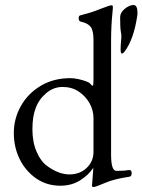

<svg xmlns="http://www.w3.org/2000/svg" viewBox="-20 -725 567 764"><path d="M460 -529Q460 -537 460.5 -546Q461 -555 462 -564Q462 -568 462.5 -571.5Q463 -575 463 -578Q463 -583 462.5 -588.5Q462 -594 461 -598Q458 -615 458 -656Q458 -675 476.5 -690Q495 -705 511 -705Q527 -705 527 -675Q527 -664 526 -661Q512 -568 476 -520Q470 -512 465 -512Q460 -512 460 -529ZM351 -51V-57Q333 -29 299 -7.5Q265 14 220 14Q166 14 124 -15Q82 -44 58.5 -91.5Q35 -139 35 -196Q35 -253 63 -303Q91 -353 142 -383.5Q193 -414 260 -414Q274 -414 290.5 -410.5Q307 -407 321 -402Q335 -397 339 -392Q345 -384 349 -384Q352 -384 352 -408V-566Q352 -604 340.5 -618.5Q329 -633 301 -639Q293 -641 293 -652Q293 -663 300 -664Q320 -669 339.5 -675Q359 -681 378 -689Q417 -704 423 -704Q428 -704 429 -700Q429 -698 429 -693Q429 -688 428 -680Q422 -623 422 -562V-110Q422 -45 443 -45Q474 -45 489 -48Q504 -51 504 -36Q504 -21 490 -21Q464 -17 441.5 -11.5Q419 -6 400 2Q360 19 354 19Q346 19 346 15ZM229 -379Q193 -379 164 -354.5Q135 -330 122 -295Q109 -262 109 -210Q109 -160 125.5 -121.5Q142 -83 167 -65Q213 -31 256 -31Q298 -31 325 -57Q352 -83 352 -120V-255Q352 -286 336.5 -314Q321 -342 293.5 -360.5Q266 -379 229 -379Z"/></svg>

Font: Benne
Style: Regular
Weight: 400
Designer: John-Daniel Harrington
Version: Version 1.001